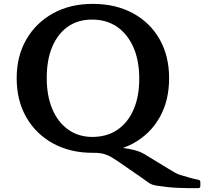

<svg xmlns="http://www.w3.org/2000/svg" viewBox="-20 -777 1053 990"><path d="M1013 183Q1013 192 1003 193Q949 194 895.5 191.5Q842 189 787 180Q775 178 766 175Q757 172 747 165.5Q737 159 720 146L587 54Q571 43 554 33Q537 23 516 17Q495 11 465 11L539 -20Q579 -18 614 -14Q649 -10 679 -1.5Q709 7 735 24L858 99Q871 107 882 113Q893 119 906 124Q930 131 953.5 138Q977 145 1003 150Q1013 152 1013 162ZM458 11Q342 11 253.5 -37.5Q165 -86 115.5 -172.5Q66 -259 66 -374Q66 -488 116 -574Q166 -660 254 -708.5Q342 -757 458 -757Q576 -757 665 -709Q754 -661 803 -574.5Q852 -488 852 -374Q852 -258 803 -171.5Q754 -85 665.5 -37Q577 11 458 11ZM456 -71Q531 -71 585 -107.5Q639 -144 668.5 -211.5Q698 -279 698 -371Q698 -465 668 -533Q638 -601 584 -638.5Q530 -676 454 -676Q382 -676 330 -639.5Q278 -603 249.5 -536Q221 -469 221 -375Q221 -282 250 -214Q279 -146 332 -108.5Q385 -71 456 -71Z"/></svg>

Font: Hahmlet SemiBold
Style: Regular
Weight: 600
Version: Version 1.002